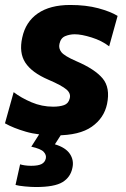

<svg xmlns="http://www.w3.org/2000/svg" viewBox="-21 -532 507 773"><path d="M205 13Q133.5 13 83 -1.8Q32.5 -16.5 -1 -35.5L34 -161Q64 -138 105.8 -120.2Q147.5 -102.5 193 -102.5Q219 -102.5 236.8 -108.8Q254.5 -115 259.5 -135Q265.5 -155.5 246.5 -171.8Q227.5 -188 174 -211Q106.5 -240 80.8 -280Q55 -320 68.5 -380.5Q82 -444 131.2 -478Q180.5 -512 261.5 -512Q325.5 -512 374.8 -498.8Q424 -485.5 452.5 -468L418.5 -345.5Q388.5 -368.5 347.8 -381.2Q307 -394 280 -394Q259.5 -394 241.5 -386.5Q223.5 -379 218.5 -356Q214 -337.5 226.2 -322Q238.5 -306.5 285.5 -286Q360.5 -254 392 -216.5Q423.5 -179 410 -113.5Q398 -56.5 348.5 -21.8Q299 13 205 13ZM123.5 221Q104.5 221 78.5 218.5Q52.5 216 41.5 212.5L60 129.5Q65 131.5 77.5 133.5Q90 135.5 104.5 135.5Q132.5 135.5 146.2 128.5Q160 121.5 163.5 106Q166.5 92 155 79.5Q143.5 67 105 58.5L159.5 -27H237.5L231.5 0L200 49Q243.5 62 260.5 87.8Q277.5 113.5 270.5 144Q263 181.5 230.8 201.2Q198.5 221 123.5 221Z"/></svg>

Font: Commissioner
Style: Bold Italic
Weight: 700
Italic angle: -12°
Designer: Kostas Bartsokas
Foundry: Kostas Bartsokas
Version: Version 1.000; ttfautohint (v1.8.3)